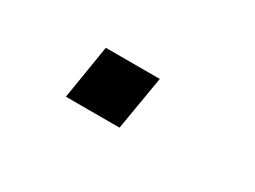

<svg xmlns="http://www.w3.org/2000/svg" viewBox="-27 -327 654 493"><g transform="rotate(30 300.0 -80.0)"><path d="M164 0 190 -160H350L323 0Z"/></g></svg>

Font: Iosevka SS04 SmBd Ex Obl
Style: Regular
Weight: 600
Width: 7
Italic angle: -9°
Monospace: yes
Designer: Belleve Invis
Foundry: Belleve Invis
Version: Version 19.0.0; ttfautohint (v1.8.4)